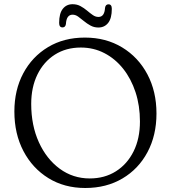

<svg xmlns="http://www.w3.org/2000/svg" viewBox="-20 -898 832 935"><path d="M393.5 -715Q496 -715 574.8 -667.2Q653.5 -619.5 697.8 -536Q742 -452.5 742 -345.5Q742 -239 698.2 -157Q654.5 -75 576.2 -28.8Q498 17.5 395 17.5Q293.5 17.5 215.8 -30.5Q138 -78.5 94 -162.5Q50 -246.5 50 -355Q50 -459.5 93.2 -540.8Q136.5 -622 213.8 -668.5Q291 -715 393.5 -715ZM661.5 -306.5Q661.5 -383.5 640 -449Q618.5 -514.5 579.8 -563.2Q541 -612 488.5 -639.2Q436 -666.5 373.5 -666.5Q301.5 -666.5 247 -631.8Q192.5 -597 162.2 -535Q132 -473 132 -392Q132 -287.5 169.2 -205.5Q206.5 -123.5 271 -76.2Q335.5 -29 417 -29Q489.5 -29 544.5 -63.8Q599.5 -98.5 630.5 -160.8Q661.5 -223 661.5 -306.5ZM459 -764Q438 -764 420.8 -773.5Q403.5 -783 388.8 -795.2Q374 -807.5 360.8 -817Q347.5 -826.5 333.5 -826.5Q303.5 -826.5 301 -781Q298.5 -764.5 284.5 -764.5Q268 -764.5 268 -786.5Q268 -832.5 285.8 -855Q303.5 -877.5 333.5 -877.5Q355 -877.5 372 -868.2Q389 -859 403.8 -846.5Q418.5 -834 431.8 -824.8Q445 -815.5 459.5 -815.5Q489 -815.5 491.5 -860Q494 -877 508.5 -877Q524.5 -877 524.5 -855Q524.5 -809 506.8 -786.5Q489 -764 459 -764Z"/></svg>

Font: Fraunces 9pt S100 Light
Style: Regular
Weight: 300
Version: Version 1.000; ttfautohint (v1.8.3)